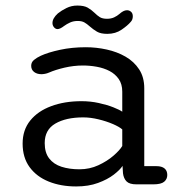

<svg xmlns="http://www.w3.org/2000/svg" viewBox="-20 -656 659 685"><path d="M466.7 1.7Q442 1.7 431.6 -8.7Q421.2 -19.2 418.8 -37.7L417.2 -64.2Q408.3 -50.2 385.9 -32.9Q363.5 -15.7 329.7 -3.3Q295.8 9.2 251.8 9.2Q197.2 9.2 153.9 -8.2Q110.7 -25.5 85.7 -59.6Q60.7 -93.7 60.7 -143.8Q60.7 -192.3 87.9 -226Q115.2 -259.7 162.7 -277.3Q210.2 -295 270.8 -295Q302.7 -295 332.3 -288.5Q362 -282 384.3 -273.2Q406.7 -264.3 416.2 -257.5V-329Q416.2 -355.8 403.7 -373.9Q391.2 -392 370.7 -402.7Q350.2 -413.3 325.4 -417.8Q300.7 -422.3 276 -422.3Q243.3 -422.3 210.4 -414.7Q177.5 -407 155.2 -397.2Q147.5 -393.8 140.3 -392.6Q133.2 -391.3 127.8 -391.3Q112 -391.3 101.7 -399.2Q91.3 -407.2 91.3 -421.2Q91.3 -434 101.3 -442.2Q111.3 -450.5 125.8 -457.2Q152 -469.2 194.2 -478.3Q236.5 -487.5 286.2 -487.5Q323.8 -487.5 360.8 -479.3Q397.7 -471.2 428 -453.8Q458.3 -436.3 476.5 -408.4Q494.7 -380.5 494.7 -341V-63.2H538.3Q557.3 -63.2 567.1 -55Q576.8 -46.8 576.8 -31.7Q576.8 -17 565.8 -7.7Q554.7 1.7 527.3 1.7ZM416.2 -194.3Q405.8 -203.5 382.7 -213.5Q359.5 -223.5 331.2 -230.3Q303 -237.2 276.8 -237.2Q215.3 -237.2 177.4 -215.1Q139.5 -193 139.5 -145.5Q139.5 -111.3 155.5 -90.7Q171.5 -70 199.6 -61Q227.7 -52 263.5 -52Q299.7 -52 331 -66.5Q362.3 -81 384.8 -100.5Q407.3 -120 416.2 -135.2ZM362.8 -535.2Q339.3 -535.2 326 -543Q312.7 -550.8 300.3 -561.7Q290 -571 280.9 -576.1Q271.8 -581.2 257.2 -581.2Q242.2 -581.2 230.2 -575.8Q218.2 -570.3 209.2 -563.7Q194.3 -552.2 185.3 -552.2Q178.2 -552.2 172.7 -558.7Q167.2 -565.2 167.2 -573.8Q167.2 -590.8 186.5 -608.2Q199.2 -618.5 217.1 -627.3Q235 -636.2 255.8 -636.2Q279.5 -636.2 292.7 -628.8Q305.8 -621.3 317.2 -610.3Q326.8 -600.7 336.2 -594.8Q345.7 -589 361.7 -589Q376.3 -589 387.2 -594.1Q398 -599.2 406.2 -606.3Q412.7 -612.2 419.4 -615.8Q426.2 -619.5 433.2 -619.5Q441.2 -619.5 447.5 -614Q453.8 -608.5 453.8 -597.8Q453.8 -585.3 446 -577.5Q435.5 -565 413.8 -550.1Q392.2 -535.2 362.8 -535.2Z"/></svg>

Font: Sono ExtraLight
Style: Regular
Weight: 200
Designer: Tyler Finck
Foundry: Tyler Finck
Version: Version 2.112